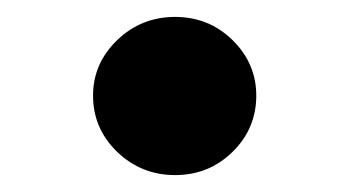

<svg xmlns="http://www.w3.org/2000/svg" viewBox="-20 -176 419 227"><path d="M90 -63Q90 -101 118.5 -128.5Q147 -156 187 -156Q227 -156 255 -128.5Q283 -101 283 -63Q283 -24 255 3.5Q227 31 187 31Q147 31 118.5 3.5Q90 -24 90 -63Z"/></svg>

Font: LilGrotesk Bold
Style: Regular
Weight: 700
Designer: BSozoo
Foundry: BSozoo
Version: Version 1.001;PS 001.001;hotconv 1.0.70;makeotf.lib2.5.58329